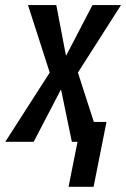

<svg xmlns="http://www.w3.org/2000/svg" viewBox="-35 -548 487 742"><path d="M219.7 -334H221.2L322.3 -528.3H432.6L266.1 -267.6L327.6 -76.7H376.5L326.7 173.8H230L264.6 0H242.7L201.2 -200.7H199.7L95.2 0H-14.6L157.2 -267.6L73.2 -528.3H182.6Z"/></svg>

Font: RobotoCondensed-Italic
Style: Italic
Weight: 400
Designer: Google
Version: Version 1.200311; 2013